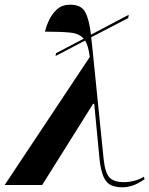

<svg xmlns="http://www.w3.org/2000/svg" viewBox="-51 -789 637 819"><path d="M-31 0 332 -546Q326 -594 312 -616L186 -550L188 -562L306 -624Q287 -646 248.5 -650Q210 -654 141 -654Q146 -677 158.5 -703.5Q171 -730 192.5 -749.5Q214 -769 249 -769Q296 -769 313 -736.5Q330 -704 337 -641L498 -726L496 -712L338 -630Q340 -613 342 -594Q344 -575 346 -555L391 -111Q397 -53 415.5 -32.5Q434 -12 478 -12Q499 -12 522.5 -18Q546 -24 562 -35L566 -25Q538 -5 514.5 2.5Q491 10 472 10Q445 10 425 2Q405 -6 392.5 -31Q380 -56 374 -106L351 -346H346L129 0Z"/></svg>

Font: Noto Serif Display SemiCondensed
Style: Bold Italic
Weight: 700
Width: 4
Italic angle: -12°
Designer: Monotype Design Team
Foundry: Monotype Imaging Inc.
Version: Version 2.009